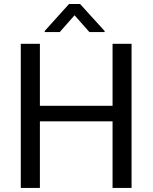

<svg xmlns="http://www.w3.org/2000/svg" viewBox="-20 -927 753 947"><path d="M176.8 -710.9V-405.3H535.2V-710.9H628.9V0H535.2V-328.6H176.8V0H82.5V-710.9ZM375 -907.2 496.1 -773.9V-769H420.9L347.7 -851.6L274.9 -769H200.7V-774.4L320.3 -907.2Z"/></svg>

Font: Vazirmatn RD FD
Style: Regular
Weight: 400
Designer: Saber Rastikerdar
Foundry: Saber Rastikerdar
Version: Version 33.003